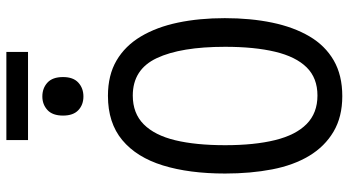

<svg xmlns="http://www.w3.org/2000/svg" viewBox="-266 -819 1095 603"><g transform="rotate(-90 281.5 -517.5)"><path d="M281 10Q216 10 169.5 -17.5Q123 -45 93.5 -94Q64 -143 51 -210.5Q38 -278 38 -358Q38 -471 63.5 -553.5Q89 -636 143 -681Q197 -726 282 -726Q347 -726 393 -699Q439 -672 468.5 -622.5Q498 -573 512 -506Q526 -439 526 -359Q526 -278 512 -210.5Q498 -143 469 -93.5Q440 -44 393.5 -17Q347 10 281 10ZM283 -68Q338 -68 371.5 -102Q405 -136 420.5 -201Q436 -266 436 -358Q436 -497 400.5 -572.5Q365 -648 283 -648Q227 -648 192.5 -613.5Q158 -579 142.5 -514.5Q127 -450 127 -358Q127 -266 143 -201Q159 -136 193.5 -102Q228 -68 283 -68ZM280 -803Q254 -803 237 -819Q220 -835 220 -867Q220 -900 237.5 -916Q255 -932 280 -932Q306 -932 323.5 -916Q341 -900 341 -867Q341 -835 323.5 -819Q306 -803 280 -803ZM143 -977V-1045H420V-977Z"/></g></svg>

Font: Noto Sans Mono SemiCondensed
Style: Regular
Weight: 400
Width: 4
Designer: Monotype Design Team
Foundry: Monotype Imaging Inc.
Version: Version 2.010